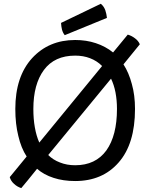

<svg xmlns="http://www.w3.org/2000/svg" viewBox="-20 -928 790 1009"><path d="M375 -717.8Q236.3 -717.8 148.4 -622.1Q60.5 -525.4 60.5 -355.5Q60.5 -276.4 76.2 -213.9Q90.8 -150.4 120.1 -105.5Q90.8 -69.3 31.2 2.9Q37.1 23.4 53.7 38.1Q70.3 53.7 91.8 60.5Q120.1 27.3 174.8 -41Q210 -9.8 261.7 6.8Q312.5 23.4 375 23.4Q518.6 23.4 603.5 -74.2Q689.5 -171.9 689.5 -355.5Q689.5 -427.7 672.9 -486.3Q657.2 -545.9 628.9 -589.8Q657.2 -625 714.8 -695.3Q707 -713.9 689.5 -726.6Q671.9 -740.2 651.4 -746.1Q625 -714.8 574.2 -652.3Q534.2 -684.6 483.4 -701.2Q433.6 -717.8 375 -717.8ZM155.3 -355.5Q155.3 -485.4 210.9 -560.5Q266.6 -635.7 375 -635.7Q418 -635.7 453.1 -622.1Q489.3 -608.4 516.6 -581.1Q407.2 -447.3 186.5 -178.7Q170.9 -213.9 163.1 -258.8Q155.3 -302.7 155.3 -355.5ZM594.7 -355.5Q594.7 -215.8 539.1 -137.7Q482.4 -59.6 375 -59.6Q331.1 -59.6 294.9 -74.2Q258.8 -87.9 233.4 -113.3Q342.8 -247.1 563.5 -514.6Q579.1 -482.4 586.9 -442.4Q594.7 -401.4 594.7 -355.5ZM509.8 -908.2Q458 -882.8 300.8 -807.6Q301.8 -789.1 305.7 -772.5Q310.5 -754.9 320.3 -743.2Q393.6 -773.4 542 -834Q540 -854.5 533.2 -875Q525.4 -895.5 509.8 -908.2Z"/></svg>

Font: cl
Style: Regular
Weight: 400
Designer: Mitja Miklavcic
Version: Version 1.0